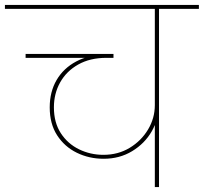

<svg xmlns="http://www.w3.org/2000/svg" viewBox="-55 -760 828 780"><path d="M753 -724H-35V-740H753ZM366 -115Q307 -115 257 -139.5Q207 -164 177 -210.5Q147 -257 147 -324Q147 -387 175 -435Q203 -483 255 -510.5Q307 -538 377 -538V-525Q311 -525 263 -498Q215 -471 189.5 -425.5Q164 -380 164 -324Q164 -262 192 -219Q220 -176 266 -153.5Q312 -131 365 -131Q425 -131 472 -159.5Q519 -188 546.5 -234Q574 -280 574 -333H588Q590 -276 561.5 -226.5Q533 -177 482 -146Q431 -115 366 -115ZM406 -525H49V-541H406ZM591 0H574V-732H591Z"/></svg>

Font: Poppins Devanagari Thin
Style: Regular
Weight: 100
Designer: Ninad Kale (Devanagari), Jonny Pinhorn (Latin)
Foundry: Indian Type Foundry
Version: 4.005